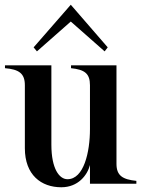

<svg xmlns="http://www.w3.org/2000/svg" viewBox="-20 -776 598 811"><path d="M239 15C310 15 349 -36 360 -79V0H556V-12C498 -18 472 -34 472 -84V-500H280V-488C337 -482 360 -466 360 -416V-231C360 -133 334 -19 265 -19C231 -19 197 -62 197 -165V-500H1V-488C60 -483 85 -466 85 -416V-150C85 -37 154 15 239 15ZM435 -576 279 -756 122 -576 136 -559 279 -685 422 -559Z"/></svg>

Font: Sprat Condensed Medium
Style: Regular
Weight: 500
Width: 3
Designer: Ethan Nakache
Foundry: Collletttivo
Version: Version 2.000;Glyphs 3.2 (3217)